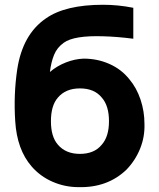

<svg xmlns="http://www.w3.org/2000/svg" viewBox="-20 -770 668 806"><path d="M331.1 -523.9Q388.7 -523.9 439 -501.7Q489.3 -479.5 522.9 -437.5Q553.7 -400.9 570.1 -351.6Q586.4 -302.2 586.4 -251Q588.4 -196.3 568.4 -146.5Q548.3 -96.7 511.2 -58.1Q431.6 18.6 309.6 15.6Q252.4 15.6 200.4 -7.1Q148.4 -29.8 112.3 -71.8Q51.3 -142.1 43.9 -261.2Q36.6 -372.1 52.2 -478Q74.7 -626 172.9 -692.9Q254.4 -750 412.6 -750Q476.1 -750 539.6 -737.3V-607.4Q470.7 -616.2 412.6 -617.7Q291 -621.6 248 -590.8Q219.2 -570.3 206.8 -539.3Q194.3 -508.3 189.5 -467.8Q218.3 -492.7 255.9 -507.6Q293.5 -522.5 331.1 -523.9ZM315.4 -398.9Q255.9 -398.9 223.1 -360.4Q193.8 -327.1 193.8 -261.2Q193.8 -195.8 223.1 -162.6Q255.9 -124 315.4 -124Q376 -124 407.2 -162.6Q437.5 -196.8 437.5 -261.2Q437.5 -326.2 407.2 -360.4Q376 -398.9 315.4 -398.9Z"/></svg>

Font: Manrope3 ExtraBold
Style: Bold
Weight: 800
Width: 4
Designer: Mikhail Sharanda
Foundry: Mikhail Sharanda
Version: Version 3.000;PS 003.000;hotconv 1.0.88;makeotf.lib2.5.64775